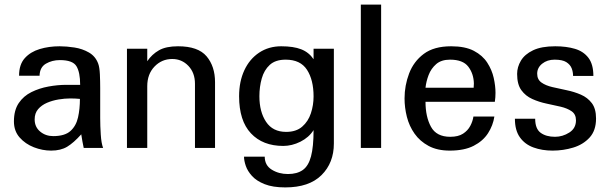

<svg xmlns="http://www.w3.org/2000/svg" viewBox="-20 -648 2674 841"><path d="M204.1 11.7Q166 11.7 128.4 -2.9Q90.8 -17.6 65.9 -45.9Q41 -74.2 41 -116.2Q41 -165 62 -196.3Q83 -227.5 117.7 -244.6Q152.3 -261.7 192.4 -269Q232.4 -276.4 270.5 -276.4H331.1Q331.1 -331.1 314.9 -357.9Q298.8 -384.8 242.2 -384.8Q208 -384.8 181.2 -369.1Q154.3 -353.5 153.3 -316.4H63.5Q63.5 -365.2 88.4 -393.1Q113.3 -420.9 153.8 -433.1Q194.3 -445.3 241.2 -445.3Q271.5 -445.3 306.2 -439.9Q340.8 -434.6 369.6 -418Q398.4 -401.4 410.2 -369.1Q416 -353.5 417.5 -322.8Q418.9 -292 418.9 -261.7V-130.9Q418.9 -96.7 421.4 -58.6Q423.8 -20.5 431.6 0H346.7Q343.8 -14.6 340.8 -29.8Q337.9 -44.9 335.9 -59.6Q302.7 -22.5 274.4 -5.4Q246.1 11.7 204.1 11.7ZM212.9 -51.8Q263.7 -51.8 288.6 -74.2Q313.5 -96.7 321.8 -133.8Q330.1 -170.9 330.1 -214.8Q322.3 -215.8 309.6 -216.3Q296.9 -216.8 287.1 -216.8Q263.7 -216.8 236.8 -212.4Q210 -208 186 -197.8Q162.1 -187.5 147 -169.9Q131.8 -152.3 131.8 -125Q131.8 -91.8 155.8 -71.8Q179.7 -51.8 212.9 -51.8Z M536.1 0V-434.6H625V-379.9Q645.5 -410.2 676.3 -427.7Q707 -445.3 759.8 -445.3Q847.7 -445.3 884.8 -401.4Q921.9 -357.4 921.9 -288.1V0H834V-281.2Q834 -329.1 805.2 -359.4Q776.4 -389.6 734.4 -389.6Q688.5 -389.6 656.7 -356.4Q625 -323.2 625 -270.5V0Z M1229.5 172.9Q1174.8 172.9 1139.2 158.7Q1103.5 144.5 1084 123Q1064.5 101.6 1056.6 78.6Q1048.8 55.7 1048.8 38.1H1139.6Q1139.6 76.2 1170.4 95.2Q1201.2 114.3 1241.2 114.3Q1281.2 114.3 1306.2 96.7Q1331.1 79.1 1342.3 37.1Q1353.5 -4.9 1353.5 -78.1Q1333 -45.9 1295.9 -27.3Q1258.8 -8.8 1220.7 -8.8Q1130.9 -8.8 1079.1 -64Q1027.3 -119.1 1027.3 -226.6Q1027.3 -291 1050.3 -340.3Q1073.2 -389.6 1115.2 -417.5Q1157.2 -445.3 1211.9 -445.3Q1265.6 -445.3 1299.3 -432.1Q1333 -418.9 1353.5 -388.7V-434.6H1442.4V-19.5Q1442.4 65.4 1388.2 119.1Q1334 172.9 1229.5 172.9ZM1233.4 -70.3Q1277.3 -70.3 1303.7 -93.3Q1330.1 -116.2 1341.8 -151.9Q1353.5 -187.5 1353.5 -225.6Q1353.5 -297.9 1324.7 -342.3Q1295.9 -386.7 1231.4 -386.7Q1186.5 -386.7 1161.6 -363.8Q1136.7 -340.8 1126.5 -304.2Q1116.2 -267.6 1116.2 -226.6Q1116.2 -158.2 1145.5 -114.3Q1174.8 -70.3 1233.4 -70.3Z M1560.5 0V-627.9H1649.4V0Z M1950.2 11.7Q1895.5 11.7 1857.4 -8.8Q1819.3 -29.3 1795.9 -62.5Q1772.5 -95.7 1762.2 -136.2Q1752 -176.8 1752 -216.8Q1752 -273.4 1772 -326.2Q1792 -378.9 1836.4 -412.1Q1880.9 -445.3 1956.1 -445.3Q2017.6 -445.3 2055.7 -425.3Q2093.8 -405.3 2114.3 -373.5Q2134.8 -341.8 2142.6 -306.6Q2150.4 -271.5 2150.4 -241.2Q2150.4 -221.7 2147.5 -202.1H1843.8Q1843.8 -136.7 1867.7 -92.8Q1891.6 -48.8 1952.1 -48.8Q1987.3 -48.8 2008.3 -62.5Q2029.3 -76.2 2040 -96.7Q2050.8 -117.2 2053.7 -137.7H2145.5Q2139.6 -98.6 2117.7 -64.5Q2095.7 -30.3 2054.7 -9.3Q2013.7 11.7 1950.2 11.7ZM1843.8 -263.7H2054.7Q2055.7 -271.5 2055.7 -282.2Q2054.7 -325.2 2031.2 -356Q2007.8 -386.7 1951.2 -386.7Q1913.1 -386.7 1890.6 -367.2Q1868.2 -347.7 1857.4 -319.3Q1846.7 -291 1843.8 -263.7Z M2400.4 11.7Q2354.5 11.7 2316.9 -2Q2279.3 -15.6 2257.3 -46.4Q2235.4 -77.1 2235.4 -127.9H2324.2Q2324.2 -84 2348.1 -66.4Q2372.1 -48.8 2411.1 -48.8Q2444.3 -48.8 2473.6 -67.4Q2502.9 -85.9 2502.9 -121.1Q2502.9 -147.5 2483.9 -160.6Q2464.8 -173.8 2435.5 -180.7Q2406.2 -187.5 2373.5 -194.3Q2340.8 -201.2 2311.5 -214.4Q2282.2 -227.5 2263.7 -252.9Q2245.1 -278.3 2245.1 -324.2Q2245.1 -354.5 2261.7 -382.3Q2278.3 -410.2 2314.9 -427.7Q2351.6 -445.3 2412.1 -445.3Q2460.9 -445.3 2498.5 -434.1Q2536.1 -422.9 2557.6 -394.5Q2579.1 -366.2 2579.1 -315.4H2490.2Q2490.2 -333 2483.9 -349.1Q2477.5 -365.2 2460.4 -376Q2443.4 -386.7 2409.2 -386.7Q2377 -386.7 2355 -369.1Q2333 -351.6 2333 -325.2Q2333 -299.8 2351.6 -286.6Q2370.1 -273.4 2399.4 -266.6Q2428.7 -259.8 2461.9 -252.9Q2495.1 -246.1 2524.4 -233.4Q2553.7 -220.7 2572.3 -196.3Q2590.8 -171.9 2590.8 -128.9Q2590.8 -76.2 2562.5 -45.4Q2534.2 -14.6 2490.7 -1.5Q2447.3 11.7 2400.4 11.7Z"/></svg>

Font: Padauk Book
Style: Regular
Weight: 400
Designer: Debbi Hosken, Becca Hirsbrunner Spalinger
Foundry: SIL International
Version: Version 5.000